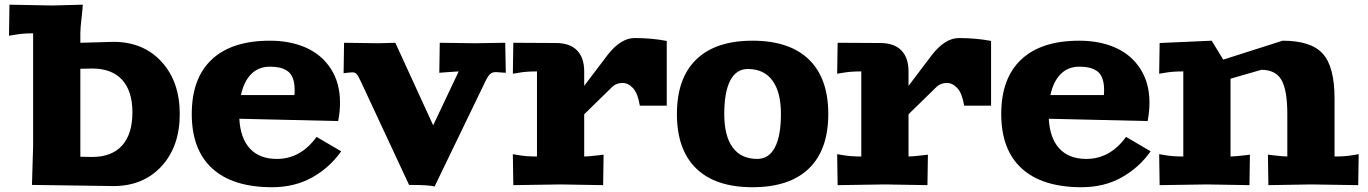

<svg xmlns="http://www.w3.org/2000/svg" viewBox="-20 -782 5784 812"><path d="M330.1 -762.2Q330.1 -750.5 325 -706.5Q319.8 -662.6 319.8 -641.1V-601.1L460 -605Q585.9 -605 663.1 -521Q740.2 -437 740.2 -299.8Q740.2 -162.6 663.1 -78.9Q585.9 4.9 460 4.9L115.2 0L120.1 -165V-641.1Q75.7 -641.1 42 -634.8L18.1 -630.9L20 -762.2L200.2 -758.8ZM319.8 -491.2V-119.1L370.1 -118.2Q452.6 -118.2 496.3 -166.5Q540 -214.8 540 -307.1Q540 -397 496.3 -444.6Q452.6 -492.2 370.1 -492.2Z M1121.1 -609.9Q1208 -609.9 1274.7 -580.1Q1341.3 -550.3 1379.6 -490.5Q1418 -430.7 1418 -348.1Q1418 -310.1 1410.2 -270L992.2 -279.8Q996.6 -197.3 1037.1 -153.6Q1077.6 -109.9 1150.9 -109.9Q1251.5 -109.9 1318.8 -203.1L1422.9 -142.1Q1374.5 -73.2 1300.3 -31.7Q1226.1 9.8 1130.9 9.8Q964.8 9.8 877.9 -69.3Q791 -148.4 791 -299.8Q791 -451.2 875.7 -530.5Q960.4 -609.9 1121.1 -609.9ZM1121.1 -500Q1073.7 -500 1042.5 -468.8Q1011.2 -437.5 999 -379.9H1225.1Q1226.1 -387.7 1226.1 -401.9Q1226.1 -432.6 1217.8 -452.9Q1209.5 -473.1 1193.8 -482.9Q1178.2 -492.7 1161.4 -496.3Q1144.5 -500 1121.1 -500Z M2116.7 -601.1 2119.1 -474.1Q2082.5 -477.1 2078.1 -477.1Q2062.5 -477.1 2053.7 -469.7Q2044.9 -462.4 2033.7 -439.9L1817.9 6.8Q1796.9 0 1710 0L1504.9 -439.9Q1494.6 -461.9 1488 -469Q1481.4 -476.1 1469.7 -476.1Q1462.9 -476.1 1450 -474.4Q1437 -472.7 1433.1 -472.2L1435.1 -601.1L1581.1 -599.1L1651.9 -601.1L1812 -252L1919.9 -480Q1913.6 -480 1861.8 -476.1L1837.9 -474.1L1839.8 -601.1L1986.8 -599.1Z M2799.8 -608.9V-335H2686Q2677.7 -386.7 2657.5 -408.9Q2637.2 -431.2 2612.8 -431.2Q2585.9 -431.2 2568.8 -414.1L2450.7 -298.8V-120.1Q2465.8 -120.1 2508.8 -125L2532.7 -127.9L2530.8 1L2351.1 -2L2150.9 1L2148.9 -129.9L2172.9 -126Q2204.1 -120.1 2251 -120.1V-480Q2204.1 -480 2172.9 -474.1L2148.9 -470.2L2150.9 -601.1L2331.1 -600.1Q2389.6 -600.1 2420.2 -569.1Q2450.7 -538.1 2450.7 -480V-418.9L2549.8 -549.8Q2605.5 -621.1 2664.1 -621.1Q2735.8 -621.1 2799.8 -608.9Z M3400.9 -530.5Q3482.9 -451.2 3482.9 -299.8Q3482.9 -148.4 3400.9 -69.3Q3318.8 9.8 3162.6 9.8Q3006.3 9.8 2924.6 -69.3Q2842.8 -148.4 2842.8 -299.8Q2842.8 -451.2 2924.6 -530.5Q3006.3 -609.9 3162.6 -609.9Q3318.8 -609.9 3400.9 -530.5ZM3142.6 -490.2Q3093.8 -490.2 3068.4 -441.7Q3043 -393.1 3043 -299.8Q3043 -207 3078.6 -158.4Q3114.3 -109.9 3182.6 -109.9Q3231.4 -109.9 3257.1 -158.4Q3282.7 -207 3282.7 -299.8Q3282.7 -392.6 3246.8 -441.4Q3210.9 -490.2 3142.6 -490.2Z M4171.4 -608.9V-335H4057.6Q4049.3 -386.7 4029.1 -408.9Q4008.8 -431.2 3984.4 -431.2Q3957.5 -431.2 3940.4 -414.1L3822.3 -298.8V-120.1Q3837.4 -120.1 3880.4 -125L3904.3 -127.9L3902.3 1L3722.7 -2L3522.5 1L3520.5 -129.9L3544.4 -126Q3575.7 -120.1 3622.6 -120.1V-480Q3575.7 -480 3544.4 -474.1L3520.5 -470.2L3522.5 -601.1L3702.6 -600.1Q3761.2 -600.1 3791.7 -569.1Q3822.3 -538.1 3822.3 -480V-418.9L3921.4 -549.8Q3977.1 -621.1 4035.6 -621.1Q4107.4 -621.1 4171.4 -608.9Z M4544.4 -609.9Q4631.3 -609.9 4698 -580.1Q4764.6 -550.3 4803 -490.5Q4841.3 -430.7 4841.3 -348.1Q4841.3 -310.1 4833.5 -270L4415.5 -279.8Q4419.9 -197.3 4460.4 -153.6Q4501 -109.9 4574.2 -109.9Q4674.8 -109.9 4742.2 -203.1L4846.2 -142.1Q4797.9 -73.2 4723.6 -31.7Q4649.4 9.8 4554.2 9.8Q4388.2 9.8 4301.3 -69.3Q4214.4 -148.4 4214.4 -299.8Q4214.4 -451.2 4299.1 -530.5Q4383.8 -609.9 4544.4 -609.9ZM4544.4 -500Q4497.1 -500 4465.8 -468.8Q4434.6 -437.5 4422.4 -379.9H4648.4Q4649.4 -387.7 4649.4 -401.9Q4649.4 -432.6 4641.1 -452.9Q4632.8 -473.1 4617.2 -482.9Q4601.6 -492.7 4584.7 -496.3Q4567.9 -500 4544.4 -500Z M5104.5 -609.9 5153.3 -529.8 5404.3 -609.9Q5524.9 -609.9 5574.5 -554.7Q5624 -499.5 5624 -365.2V-120.1Q5670.9 -120.1 5702.1 -126L5726.1 -129.9L5724.1 1L5524.4 -2L5344.2 1L5342.3 -127.9L5366.2 -125Q5409.2 -120.1 5424.3 -120.1V-297.9Q5424.3 -401.4 5399.4 -444.1Q5374.5 -486.8 5314.5 -486.8L5184.1 -449.2V-120.1Q5199.2 -120.1 5242.2 -125L5266.1 -127.9L5264.2 1L5084.5 -2L4884.3 1L4882.3 -129.9L4906.2 -126Q4937.5 -120.1 4984.4 -120.1V-480Q4937.5 -480 4906.2 -474.1L4882.3 -470.2L4884.3 -600.1Z"/></svg>

Font: Zantroke
Style: Regular
Weight: 500
Foundry: gluk
Version: Version 0.36